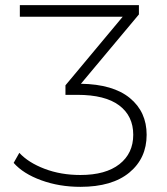

<svg xmlns="http://www.w3.org/2000/svg" viewBox="-20 -720 649 745"><path d="M549 -197Q549 -106 482 -50.5Q415 5 292 5Q210 5 140 -20.5Q70 -46 33 -88L55 -127Q90 -89 153 -65Q216 -41 292 -41Q390 -41 443.5 -83Q497 -125 497 -197Q497 -270 442.5 -311Q388 -352 280 -352H234V-389L456 -655H57V-700H519V-664L294 -395Q419 -393 484 -339.5Q549 -286 549 -197Z"/></svg>

Font: Montserrat Alternates Light
Style: Regular
Weight: 300
Designer: Julieta Ulanovsky
Foundry: Julieta Ulanovsky
Version: Version 7.200